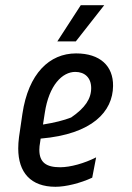

<svg xmlns="http://www.w3.org/2000/svg" viewBox="-20 -705 507 737"><path d="M414 -375C415 -452 364 -500 272 -500C170 -500 89 -423 66 -268L53 -179C51 -163 50 -149 50 -135C50 -43 98 12 193 12C233 12 289 -2 334 -23L349 -101C304 -78 250 -63 211 -63C158 -63 131 -81 131 -130C131 -139 132 -148 134 -159L136 -173C335 -190 413 -277 414 -375ZM152 -272C168 -378 219 -429 269 -429C305 -429 330 -407 330 -367C330 -326 307 -291 253 -254C225 -243 189 -234 145 -227ZM380 -685H290L200 -546H271Z"/></svg>

Font: Ropa Sans
Style: Italic
Weight: 400
Designer: Botio Nikoltchev
Foundry: Botjo Nikoltchev
Version: Version 1.002